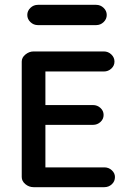

<svg xmlns="http://www.w3.org/2000/svg" viewBox="-20 -762 531 795"><path d="M412 13H119Q100 13 85 0.5Q70 -12 70 -29V-507Q70 -524 85.5 -536.5Q101 -549 119 -549H410Q428 -549 441 -536.5Q454 -524 454 -507Q454 -490 441 -478Q428 -466 410 -466H168V-327H365Q383 -327 396 -315Q409 -303 409 -286Q409 -269 396 -257Q383 -245 365 -245H168V-69H412Q430 -69 443 -57Q456 -45 456 -29Q456 -11 443 1Q430 13 412 13ZM378 -658H137Q119 -658 106 -670.5Q93 -683 93 -700Q93 -717 106 -729.5Q119 -742 137 -742H378Q396 -742 409 -729.5Q422 -717 422 -700Q422 -683 409 -670.5Q396 -658 378 -658Z"/></svg>

Font: Hoogli
Style: Bold
Weight: 700
Designer: Anand Singh Naorem
Foundry: Brand New Type
Version: Version 1.00 b007